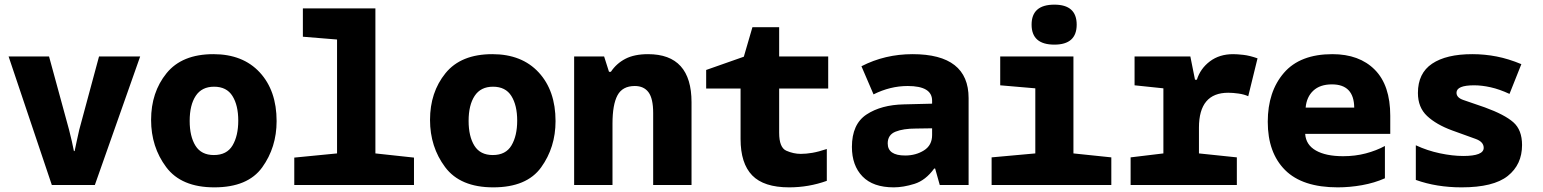

<svg xmlns="http://www.w3.org/2000/svg" viewBox="-20 -796 6640 826"><path d="M203 0H388L583 -553H406L321 -238Q314 -206 310 -188.5Q306 -171 301 -146H298Q293 -171 289 -188.5Q285 -206 277 -238L191 -553H17Z M902 10Q1046 10 1108 -76Q1170 -162 1170 -275Q1170 -406 1097.5 -484.5Q1025 -563 898 -563Q763 -563 696.5 -481Q630 -399 630 -280Q630 -164 695 -77Q760 10 902 10ZM900 -129Q846 -129 821 -169Q796 -209 796 -276Q796 -344 822 -383.5Q848 -423 901 -423Q955 -423 980 -383Q1005 -343 1005 -277Q1005 -212 980.5 -170.5Q956 -129 900 -129Z M1246 0V-118L1430 -136V-626L1283 -638V-760H1595V-136L1761 -118V0Z M2102 10Q2246 10 2308 -76Q2370 -162 2370 -275Q2370 -406 2297.5 -484.5Q2225 -563 2098 -563Q1963 -563 1896.5 -481Q1830 -399 1830 -280Q1830 -164 1895 -77Q1960 10 2102 10ZM2100 -129Q2046 -129 2021 -169Q1996 -209 1996 -276Q1996 -344 2022 -383.5Q2048 -423 2101 -423Q2155 -423 2180 -383Q2205 -343 2205 -277Q2205 -212 2180.5 -170.5Q2156 -129 2100 -129Z M2450 0H2615V-264Q2615 -346 2636.5 -386Q2658 -426 2711 -426Q2750 -426 2770 -399Q2790 -372 2790 -310V0H2955V-356Q2955 -563 2768 -563Q2709 -563 2670.5 -543Q2632 -523 2608 -487H2600L2579 -553H2450Z M3375 10Q3459 10 3537 -18V-155Q3501 -143 3474.5 -138.5Q3448 -134 3425 -134Q3394 -134 3363 -147.5Q3332 -161 3332 -225V-415H3543V-553H3332V-679H3217L3180 -552L3018 -495V-415H3166V-198Q3166 -93 3216 -41.5Q3266 10 3375 10Z M3825 10Q3866 10 3914 -5Q3962 -20 3999 -71H4003L4023 0H4147V-374Q4147 -563 3906 -563Q3787 -563 3686 -511L3738 -390Q3810 -426 3885 -426Q3990 -426 3990 -363V-350L3869 -347Q3771 -345 3708 -303.5Q3645 -262 3645 -164Q3645 -84 3690.5 -37Q3736 10 3825 10ZM3874 -127Q3799 -127 3799 -179Q3799 -216 3832.5 -229.5Q3866 -243 3921 -243L3990 -244V-215Q3990 -171 3955 -149Q3920 -127 3874 -127Z M4516 -604Q4612 -604 4612 -690Q4612 -776 4516 -776Q4418 -776 4418 -690Q4418 -604 4516 -604ZM4246 0H4761V-119L4598 -136V-553H4283V-429L4434 -416V-136L4246 -119Z M4844 0H5301V-119L5138 -136V-247Q5138 -397 5264 -397Q5284 -397 5308.5 -393.5Q5333 -390 5350 -382L5390 -545Q5356 -557 5329 -560Q5302 -563 5285 -563Q5226 -563 5185 -532Q5144 -501 5129 -453H5121L5101 -553H4861V-429L4985 -416V-136L4844 -119Z M5735 10Q5787 10 5840 0.5Q5893 -9 5938 -29V-168Q5901 -148 5855.5 -136Q5810 -124 5758 -124Q5684 -124 5641 -148.5Q5598 -173 5595 -220H5961V-298Q5961 -429 5894.5 -496Q5828 -563 5712 -563Q5573 -563 5503.5 -482.5Q5434 -402 5434 -272Q5434 -139 5508.5 -64.5Q5583 10 5735 10ZM5597 -333Q5601 -379 5630 -406Q5659 -433 5710 -433Q5805 -433 5806 -333Z M6268 10Q6405 10 6466.5 -39Q6528 -88 6528 -172Q6528 -237 6490.5 -270Q6453 -303 6368 -334Q6304 -356 6275 -366Q6246 -376 6246 -397Q6246 -429 6322 -429Q6355 -429 6393 -420.5Q6431 -412 6474 -392L6525 -520Q6470 -543 6418.5 -553Q6367 -563 6314 -563Q6202 -563 6141 -522Q6080 -481 6080 -396Q6080 -334 6119.5 -297Q6159 -260 6227 -235Q6293 -211 6328 -198.5Q6363 -186 6363 -160Q6363 -125 6275 -125Q6229 -125 6174.5 -136.5Q6120 -148 6071 -171V-22Q6160 10 6268 10Z"/></svg>

Font: Noto Sans Mono Extra
Style: Regular
Weight: 800
Designer: Monotype Design Team
Foundry: Monotype Imaging Inc.
Version: Version 1.900